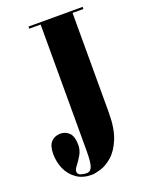

<svg xmlns="http://www.w3.org/2000/svg" viewBox="-136 -768 648 848"><g transform="rotate(-20 188.0 -344.5)"><path d="M145.5 11Q103.5 11 74.8 -9.2Q46 -29.5 31.2 -62.5Q16.5 -95.5 16.5 -134.5Q16.5 -173 33.5 -190.2Q50.5 -207.5 76.5 -207.5Q101.5 -207.5 118 -190.2Q134.5 -173 134.5 -134.5Q134.5 -109 122.2 -88Q110 -67 97.8 -51.5Q85.5 -36 85.5 -26.5Q85.5 -12.5 99.5 -8Q113.5 -3.5 126.5 -3.5Q145.5 -3.5 152.8 -23.8Q160 -44 160 -95.5V-690H106.5V-700H361V-690H310V-223.5Q310 -146.5 290.5 -99.8Q271 -53 243 -29Q215 -5 188 3Q161 11 145.5 11Z"/></g></svg>

Font: Imbue 100pt Black
Style: Regular
Weight: 900
Designer: Tyler Finck
Foundry: Etcetera Type Company
Version: Version 1.102; ttfautohint (v1.8.3)